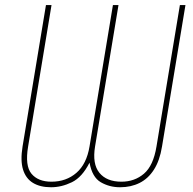

<svg xmlns="http://www.w3.org/2000/svg" viewBox="-20 -748 782 777"><path d="M71.3 -155.3 166 -727.5H188.5L93.8 -155.3Q80.6 -77.1 107.4 -44.9Q134.3 -12.7 188 -12.7Q248 -12.7 289.3 -48.6Q330.6 -84.5 342.3 -155.3L437 -727.5H459.5L364.7 -155.3Q353 -84.5 382.3 -48.6Q411.6 -12.7 471.2 -12.7Q524.9 -12.7 562.7 -45.2Q600.6 -77.6 613.3 -155.3L708 -727.5H730.5L635.7 -155.3Q626.5 -98.1 603 -61.5Q579.6 -24.9 544.7 -7.6Q509.8 9.8 465.8 9.8Q422.9 9.8 387.9 -10.5Q353 -30.8 342.3 -89.8Q312.5 -30.8 270.8 -10.5Q229 9.8 186.5 9.8Q142.6 9.8 113.5 -7.8Q84.5 -25.4 73.2 -61.8Q62 -98.1 71.3 -155.3Z"/></svg>

Font: Inter 28pt Thin
Style: Italic
Weight: 250
Italic angle: -9.3988°
Designer: Rasmus Andersson
Foundry: rsms
Version: Version 4.001;git-66647c0bb